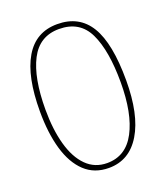

<svg xmlns="http://www.w3.org/2000/svg" viewBox="-135 -819 801 923"><g transform="rotate(-20 265.0 -357.5)"><path d="M264 10Q190 10 141 -36Q92 -82 68 -165Q44 -248 44 -359Q44 -537 99.5 -631Q155 -725 265 -725Q377 -725 431 -636Q485 -547 485 -358Q485 -183 427 -86.5Q369 10 264 10ZM264 -15Q360 -15 408.5 -107Q457 -199 457 -358Q457 -520 414 -610Q371 -700 265 -700Q165 -700 118.5 -610Q72 -520 72 -358Q72 -256 93.5 -178.5Q115 -101 158 -58Q201 -15 264 -15Z"/></g></svg>

Font: Noto Serif Myanmar ExtraCondensed Thin
Style: Regular
Weight: 100
Width: 2
Designer: Ben Mitchell and the Monotype Design Team
Foundry: Monotype Imaging Inc.
Version: Version 2.106; ttfautohint (v1.8.4.7-5d5b)